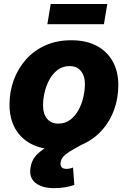

<svg xmlns="http://www.w3.org/2000/svg" viewBox="-20 -749 650 976"><path d="M268.1 10.7Q192.4 10.7 138.7 -17.3Q85 -45.4 56.6 -96.7Q28.3 -147.9 28.3 -217.3Q28.3 -283.2 50 -342.3Q71.8 -401.4 112.5 -447Q153.3 -492.7 211.4 -518.6Q269.5 -544.4 342.3 -544.4Q418 -544.4 471.4 -516.1Q524.9 -487.8 553.2 -436.5Q581.5 -385.3 581.5 -316.4Q581.5 -251 560.5 -192.1Q539.6 -133.3 499 -87.6Q458.5 -42 400.4 -15.6Q342.3 10.7 268.1 10.7ZM275.9 -120.6Q311.5 -120.6 337.2 -140.1Q362.8 -159.7 379.4 -190.4Q396 -221.2 403.8 -256.1Q411.6 -291 411.6 -320.8Q411.6 -350.1 402.1 -370.6Q392.6 -391.1 375.5 -402.1Q358.4 -413.1 334.5 -413.1Q298.8 -413.1 272.9 -393.6Q247.1 -374 230.7 -343.5Q214.4 -313 206.5 -278.6Q198.7 -244.1 198.7 -213.4Q198.7 -169.9 219.5 -145.3Q240.2 -120.6 275.9 -120.6ZM257.3 207.5Q192.4 207.5 159.4 179.9Q126.5 152.3 135.3 102.5Q141.6 62 169.2 35.2Q196.8 8.3 236.3 -12Q275.9 -32.2 320.1 -52.5Q364.3 -72.8 405 -99.4Q445.8 -126 475.1 -166Q504.4 -206.1 514.6 -266.6H578.1Q567.4 -200.2 543 -154.8Q518.6 -109.4 486.8 -79.3Q455.1 -49.3 422.1 -29.3Q389.2 -9.3 360.1 6.1Q331.1 21.5 311.5 37.6Q292 53.7 288.1 76.2Q285.6 92.3 293 100.8Q300.3 109.4 318.4 109.4Q326.7 109.4 334.7 107.7Q342.8 106 351.1 102.5L357.9 190.9Q338.9 198.2 310.8 202.9Q282.7 207.5 257.3 207.5ZM525.4 -728.5 508.3 -626H220.7L237.8 -728.5Z"/></svg>

Font: Inter 20pt ExtraBold
Style: Italic
Weight: 800
Italic angle: -9.3988°
Version: Version 4.001;git-66647c0bb